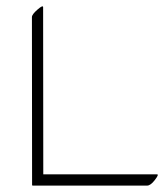

<svg xmlns="http://www.w3.org/2000/svg" viewBox="-20 -555 515 602"><path d="M472.7 -8.3Q479 -8.3 465.6 9.3Q452.1 26.9 441.4 26.9H82.5Q80.6 26.9 80.6 24.9L80.1 -501.5Q80.1 -509.8 97.7 -525.1Q115.2 -540.5 115.2 -532.2L115.7 -8.3Z"/></svg>

Font: ML-NILA01_NewLipi
Style: Regular
Weight: 400
Designer: CLT@C-DIT
Version: Version ML-NILA01_NewLipi 2.